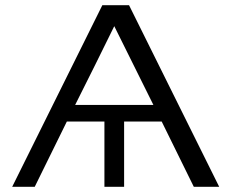

<svg xmlns="http://www.w3.org/2000/svg" viewBox="-20 -721 897 741"><path d="M27 0 375 -701H478L826 0H728L604 -252H459V0H383V-252H238Q154 -82 114 0ZM270 -316H572L421 -620Q396 -569 346 -468Q296 -367 270 -316Z"/></svg>

Font: Coval
Style: Light
Weight: 300
Foundry: Context Ltd
Version: Version 001.000